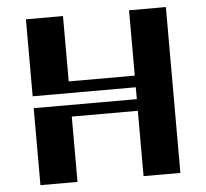

<svg xmlns="http://www.w3.org/2000/svg" viewBox="-51 -752 863 805"><g transform="rotate(-5 381.0 -349.0)"><path d="M87 0V-324H521V-374H87V-698H243V-423H521V-698H676V0H521V-275H243V0H87Z"/></g></svg>

Font: Balans
Style: Regular
Weight: 400
Designer: Thomas Breure
Foundry: Thomas Breure
Version: Version 2.001